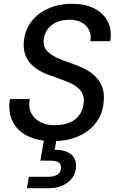

<svg xmlns="http://www.w3.org/2000/svg" viewBox="-20 -732 617 1012"><path d="M258 12Q183 12 128 -14Q73 -40 47.5 -90Q22 -140 32 -210H137Q129 -170 143 -139Q157 -108 190 -90Q223 -72 268 -72Q316 -72 349.5 -87Q383 -102 401.5 -130.5Q420 -159 422 -198Q423 -223 413 -241.5Q403 -260 385.5 -273.5Q368 -287 344.5 -297Q321 -307 294.5 -316.5Q268 -326 240 -336Q170 -361 136 -403Q102 -445 105 -504Q108 -566 141 -612.5Q174 -659 231 -685.5Q288 -712 362 -712Q429 -712 477 -687.5Q525 -663 548 -618.5Q571 -574 561 -515H456Q462 -548 449.5 -573.5Q437 -599 410.5 -613.5Q384 -628 346 -628Q308 -628 277.5 -614.5Q247 -601 229.5 -576Q212 -551 210 -517Q209 -495 217 -479.5Q225 -464 240 -452Q255 -440 276 -429.5Q297 -419 323 -410Q349 -401 379 -390Q411 -378 439 -362Q467 -346 487.5 -324Q508 -302 519 -272.5Q530 -243 527 -206Q525 -141 491 -92Q457 -43 397 -15.5Q337 12 258 12ZM122 260 132 200H231Q265 200 283 188Q301 176 302 153Q302 133 289 124Q276 115 247 115H193L214 -7H280L268 58Q302 57 328 66.5Q354 76 368 96Q382 116 381 147Q379 181 360 206.5Q341 232 309.5 246Q278 260 240 260Z"/></svg>

Font: DM Sans 28pt Medium
Style: Italic
Weight: 500
Italic angle: -10°
Version: Version 4.004;gftools[0.9.30]